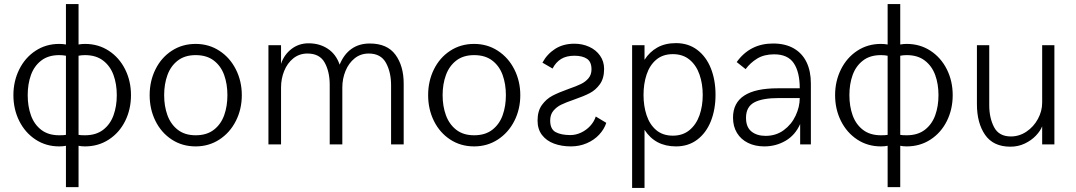

<svg xmlns="http://www.w3.org/2000/svg" viewBox="-20 -710 5289 944"><path d="M304.2 6.8Q289.1 9.8 271 9.8Q206.1 9.8 154.8 -23.9Q103.5 -57.6 74.7 -115.2Q45.9 -172.9 45.9 -242.2Q45.9 -311 74.7 -368.9Q103.5 -426.8 154.8 -460.4Q206.1 -494.1 271 -494.1Q289.1 -494.1 304.2 -491.2V-689.9H366.2V-491.2Q380.9 -494.1 397.9 -494.1Q463.4 -494.1 514.9 -460.4Q566.4 -426.8 595.2 -369.1Q624 -311.5 624 -242.2Q624 -172.9 595.5 -115.2Q566.9 -57.6 515.1 -23.9Q463.4 9.8 397.9 9.8Q380.9 9.8 366.2 6.8V210H304.2ZM304.2 -46.9V-436Q288.6 -439 271 -439Q217.3 -439 182.6 -412.1Q147.9 -385.3 132.1 -341.1Q116.2 -296.9 116.2 -242.2Q116.2 -187.5 132.1 -143.1Q147.9 -98.6 182.6 -71.8Q217.3 -44.9 271 -44.9Q293.9 -44.9 304.2 -46.9ZM554.2 -242.2Q554.2 -296.9 538.1 -341.1Q522 -385.3 487.1 -412.1Q452.1 -439 397.9 -439Q380.9 -439 366.2 -436V-46.9Q376 -44.9 397.9 -44.9Q452.1 -44.9 487.1 -71.8Q522 -98.6 538.1 -143.1Q554.2 -187.5 554.2 -242.2Z M715.8 -242.2Q715.8 -311.5 744.4 -369.1Q772.9 -426.8 824.5 -460.4Q876 -494.1 941.9 -494.1Q1006.8 -494.1 1058.6 -460.4Q1110.4 -426.8 1139.6 -368.9Q1168.9 -311 1168.9 -242.2Q1168.9 -172.9 1139.6 -115.2Q1110.4 -57.6 1058.6 -23.9Q1006.8 9.8 941.9 9.8Q876 9.8 824.5 -23.9Q772.9 -57.6 744.4 -115.2Q715.8 -172.9 715.8 -242.2ZM1098.1 -242.2Q1098.1 -296.4 1082.3 -340.8Q1066.4 -385.3 1031.5 -412.1Q996.6 -439 941.9 -439Q888.7 -439 854 -412.1Q819.3 -385.3 803.2 -340.8Q787.1 -296.4 787.1 -242.2Q787.1 -188 803.2 -143.6Q819.3 -99.1 854 -72Q888.7 -44.9 941.9 -44.9Q996.6 -44.9 1031.5 -72Q1066.4 -99.1 1082.3 -143.6Q1098.1 -188 1098.1 -242.2Z M1299.8 -487.8H1361.8V-396Q1376.5 -440.9 1412.8 -469Q1449.2 -497.1 1497.1 -497.1Q1551.3 -497.1 1591.8 -470.2Q1632.3 -443.4 1649.9 -392.1Q1670.9 -443.4 1708.3 -469.7Q1745.6 -496.1 1797.9 -496.1Q1883.8 -496.1 1924.3 -440.9Q1964.8 -385.7 1964.8 -298.8V0H1902.8V-291Q1902.8 -355 1877.7 -400.9Q1852.5 -446.8 1793 -446.8Q1752.9 -446.8 1723.6 -423.1Q1694.3 -399.4 1678.7 -361.1Q1663.1 -322.8 1663.1 -279.8V0H1601.1V-293Q1601.1 -357.4 1576.4 -402.1Q1551.8 -446.8 1491.7 -446.8Q1451.7 -446.8 1422.1 -423.1Q1392.6 -399.4 1377.2 -361.1Q1361.8 -322.8 1361.8 -279.8V0H1299.8Z M2085 -242.2Q2085 -311.5 2113.5 -369.1Q2142.1 -426.8 2193.6 -460.4Q2245.1 -494.1 2311 -494.1Q2376 -494.1 2427.7 -460.4Q2479.5 -426.8 2508.8 -368.9Q2538.1 -311 2538.1 -242.2Q2538.1 -172.9 2508.8 -115.2Q2479.5 -57.6 2427.7 -23.9Q2376 9.8 2311 9.8Q2245.1 9.8 2193.6 -23.9Q2142.1 -57.6 2113.5 -115.2Q2085 -172.9 2085 -242.2ZM2467.3 -242.2Q2467.3 -296.4 2451.4 -340.8Q2435.5 -385.3 2400.6 -412.1Q2365.7 -439 2311 -439Q2257.8 -439 2223.1 -412.1Q2188.5 -385.3 2172.4 -340.8Q2156.2 -296.4 2156.2 -242.2Q2156.2 -188 2172.4 -143.6Q2188.5 -99.1 2223.1 -72Q2257.8 -44.9 2311 -44.9Q2365.7 -44.9 2400.6 -72Q2435.5 -99.1 2451.4 -143.6Q2467.3 -188 2467.3 -242.2Z M2623 -117.2Q2623 -164.1 2644.3 -193.6Q2665.5 -223.1 2695.6 -239Q2725.6 -254.9 2774.9 -272.5Q2814 -286.1 2836.2 -296.9Q2858.4 -307.6 2873.3 -325.2Q2888.2 -342.8 2888.2 -369.1Q2888.2 -406.2 2865.7 -421.1Q2843.3 -436 2804.2 -436Q2765.1 -436 2739 -420.2Q2712.9 -404.3 2696.8 -373L2647 -401.9Q2669.4 -443.8 2709.2 -469.5Q2749 -495.1 2804.2 -495.1Q2843.3 -495.1 2876.7 -480Q2910.2 -464.8 2930.2 -436.5Q2950.2 -408.2 2950.2 -371.1Q2950.2 -324.7 2929.4 -295.9Q2908.7 -267.1 2879.4 -252Q2850.1 -236.8 2802.2 -220.2Q2762.2 -206.5 2739.3 -195.3Q2716.3 -184.1 2700.7 -165.3Q2685.1 -146.5 2685.1 -117.2Q2685.1 -74.7 2712.2 -60.3Q2739.3 -45.9 2784.2 -45.9Q2811 -45.9 2836.7 -57.9Q2862.3 -69.8 2881.6 -90.6Q2900.9 -111.3 2909.2 -137.2L2960.9 -106Q2950.7 -74.7 2926 -48.1Q2901.4 -21.5 2865.2 -5.9Q2829.1 9.8 2787.1 9.8Q2741.2 9.8 2704.1 -3.9Q2667 -17.6 2645 -46.1Q2623 -74.7 2623 -117.2Z M3087.9 -487.8H3148.9V-416Q3172.9 -454.1 3211.4 -476.1Q3250 -498 3303.7 -498Q3364.3 -498 3408.2 -464.8Q3452.1 -431.6 3475.1 -374Q3498 -316.4 3498 -244.1Q3498 -171.9 3475.1 -114.3Q3452.1 -56.6 3408.2 -23.4Q3364.3 9.8 3303.7 9.8Q3201.2 9.8 3148.9 -71.8V213.9H3087.9ZM3435.1 -243.2Q3435.1 -297.9 3419.2 -343.5Q3403.3 -389.2 3370.4 -416.5Q3337.4 -443.8 3288.1 -443.8Q3238.8 -443.8 3206.5 -416.5Q3174.3 -389.2 3159.2 -343.8Q3144 -298.3 3144 -243.2Q3144 -188.5 3159.2 -143.1Q3174.3 -97.7 3206.5 -70.3Q3238.8 -43 3288.1 -43Q3337.4 -43 3370.4 -70.6Q3403.3 -98.1 3419.2 -143.3Q3435.1 -188.5 3435.1 -243.2Z M3584 -131.8Q3584 -275.9 3803.7 -275.9H3912.1Q3912.1 -355.5 3882.8 -399.2Q3853.5 -442.9 3786.1 -442.9Q3736.8 -442.9 3702.6 -421.9Q3668.5 -400.9 3646 -370.1L3602.1 -404.8Q3667.5 -496.1 3780.8 -496.1Q3840.8 -496.1 3882.6 -472.2Q3924.3 -448.2 3945.6 -404.1Q3966.8 -359.9 3966.8 -299.8V0H3914.1V-100.1Q3889.6 -45.4 3842.3 -17.8Q3794.9 9.8 3737.8 9.8Q3692.9 9.8 3658 -7.3Q3623 -24.4 3603.5 -56.4Q3584 -88.4 3584 -131.8ZM3912.1 -228H3811Q3727.5 -228 3687.7 -206.1Q3647.9 -184.1 3647.9 -130.9Q3647.9 -85 3674.6 -63.5Q3701.2 -42 3744.1 -42Q3795.4 -42 3833.5 -70.1Q3871.6 -98.1 3891.8 -141.4Q3912.1 -184.6 3912.1 -228Z M4344.2 6.8Q4329.1 9.8 4311 9.8Q4246.1 9.8 4194.8 -23.9Q4143.6 -57.6 4114.7 -115.2Q4085.9 -172.9 4085.9 -242.2Q4085.9 -311 4114.7 -368.9Q4143.6 -426.8 4194.8 -460.4Q4246.1 -494.1 4311 -494.1Q4329.1 -494.1 4344.2 -491.2V-689.9H4406.2V-491.2Q4420.9 -494.1 4438 -494.1Q4503.4 -494.1 4554.9 -460.4Q4606.4 -426.8 4635.3 -369.1Q4664.1 -311.5 4664.1 -242.2Q4664.1 -172.9 4635.5 -115.2Q4606.9 -57.6 4555.2 -23.9Q4503.4 9.8 4438 9.8Q4420.9 9.8 4406.2 6.8V210H4344.2ZM4344.2 -46.9V-436Q4328.6 -439 4311 -439Q4257.3 -439 4222.7 -412.1Q4188 -385.3 4172.1 -341.1Q4156.2 -296.9 4156.2 -242.2Q4156.2 -187.5 4172.1 -143.1Q4188 -98.6 4222.7 -71.8Q4257.3 -44.9 4311 -44.9Q4334 -44.9 4344.2 -46.9ZM4594.2 -242.2Q4594.2 -296.9 4578.1 -341.1Q4562 -385.3 4527.1 -412.1Q4492.2 -439 4438 -439Q4420.9 -439 4406.2 -436V-46.9Q4416 -44.9 4438 -44.9Q4492.2 -44.9 4527.1 -71.8Q4562 -98.6 4578.1 -143.1Q4594.2 -187.5 4594.2 -242.2Z M4783.2 -198.2V-487.8H4843.8V-192.9Q4843.8 -129.9 4867.7 -84.5Q4891.6 -39.1 4950.2 -39.1Q4991.2 -39.1 5026.6 -62.7Q5062 -86.4 5083 -125Q5104 -163.6 5104 -205.1V-487.8H5164.1V0H5104V-88.9Q5095.2 -66.4 5073.2 -43.2Q5051.3 -20 5018.8 -4.4Q4986.3 11.2 4947.8 11.2Q4863.8 11.2 4823.5 -46.9Q4783.2 -105 4783.2 -198.2Z"/></svg>

Font: Acari Sans Light
Style: Regular
Weight: 300
Designer: Alfredo Marco Pradil and Stefan Peev
Foundry: Hanken Design Co.
Version: Version 1.045;January 11, 2019;FontCreator 11.5.0.2425 64-bi